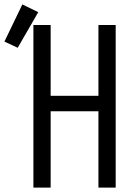

<svg xmlns="http://www.w3.org/2000/svg" viewBox="-87 -848 607 868"><path d="M64 0V-735H142V-415H358V-735H436V0H358V-345H142V0ZM-7 -632 -67 -660 14 -828 86 -793Z"/></svg>

Font: Iosevka www.saffi
Style: Regular
Weight: 400
Monospace: yes
Designer: Belleve Invis
Foundry: Belleve Invis
Version: Version 22.0.2; ttfautohint (v1.8.3)